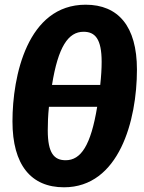

<svg xmlns="http://www.w3.org/2000/svg" viewBox="-20 -779 612 816"><path d="M344 -759C96 -759 33 -455 33 -263C33 -78 112 17 252 17C486 17 562 -267 562 -483C562 -668 482 -759 344 -759ZM259 -98C210 -98 183 -128 183 -225C183 -254 184 -287 188 -325H393C366 -161 324 -98 259 -98ZM335 -644C384 -644 412 -614 412 -516C412 -487 410 -454 406 -418H201C227 -580 270 -644 335 -644Z"/></svg>

Font: Fira Sans OT
Style: Bold Italic
Weight: 700
Italic angle: -8°
Designer: Carrois Corporate & Edenspiekermann
Foundry: Carrois Corporate GbR & Edenspiekermann AG
Version: Version 2.001